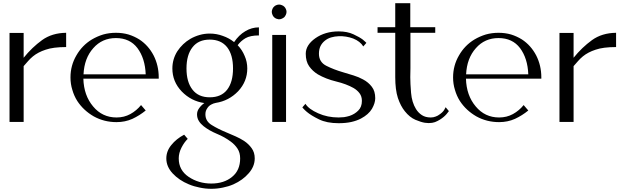

<svg xmlns="http://www.w3.org/2000/svg" viewBox="-20 -768 3943 1209"><path d="M128.9 -404.3Q128.9 -456.1 128.9 -560.5Q99.6 -560.5 40 -560.5Q40 -373 40 0Q69.3 0 128.9 0Q128.9 -117.2 128.9 -351.6Q142.6 -368.2 157.2 -383.8Q170.9 -399.4 187.5 -413.1Q219.7 -439.5 267.6 -455.1Q315.4 -471.7 396.5 -471.7Q396.5 -502 396.5 -561.5Q307.6 -560.5 245.1 -515.6Q181.6 -469.7 128.9 -404.3Z M979.5 -280.3Q979.5 -355.5 947.3 -418.9Q914.1 -482.4 857.4 -519.5Q826.2 -539.1 789.1 -550.8Q752 -561.5 710 -561.5Q668 -561.5 629.9 -550.8Q591.8 -539.1 558.6 -519.5Q497.1 -482.4 460.9 -418.9Q423.8 -355.5 423.8 -280.3Q423.8 -239.3 435.5 -202.1Q446.3 -164.1 466.8 -131.8Q505.9 -72.3 570.3 -35.2Q635.7 1 713.9 1Q767.6 1 813.5 -19.5Q859.4 -41 897.5 -72.3Q887.7 -83 868.2 -106.4Q839.8 -71.3 800.8 -49.8Q761.7 -28.3 713.9 -28.3Q624 -28.3 566.4 -97.7Q507.8 -167 504.9 -272.5Q641.6 -272.5 915 -272.5Q936.5 -272.5 979.5 -272.5Q979.5 -272.5 979.5 -275.4Q979.5 -278.3 979.5 -280.3ZM710 -528.3Q797.9 -528.3 845.7 -464.8Q893.6 -400.4 897.5 -299.8Q767.6 -299.8 505.9 -299.8Q510.7 -401.4 567.4 -464.8Q623 -528.3 710 -528.3Z M1610.4 -544.9Q1610.4 -561.5 1610.4 -595.7Q1564.5 -595.7 1524.4 -571.3Q1484.4 -547.9 1454.1 -502.9Q1422.9 -528.3 1382.8 -542Q1343.8 -556.6 1300.8 -556.6Q1267.6 -556.6 1237.3 -547.9Q1206.1 -539.1 1178.7 -523.4Q1128.9 -494.1 1096.7 -445.3Q1065.4 -395.5 1065.4 -336.9Q1065.4 -253.9 1124 -192.4Q1183.6 -130.9 1266.6 -119.1Q1246.1 -104.5 1233.4 -85.9Q1220.7 -68.4 1220.7 -47.9Q1220.7 -24.4 1232.4 -5.9Q1243.2 11.7 1261.7 26.4Q1295.9 53.7 1344.7 74.2Q1394.5 94.7 1433.6 124Q1459 142.6 1475.6 168Q1492.2 193.4 1492.2 229.5Q1492.2 304.7 1441.4 345.7Q1390.6 387.7 1310.5 387.7Q1230.5 387.7 1168 345.7Q1105.5 303.7 1105.5 229.5Q1105.5 195.3 1123 161.1Q1140.6 127 1162.1 106.4Q1154.3 97.7 1139.6 80.1Q1089.8 106.4 1058.6 145.5Q1027.3 183.6 1027.3 229.5Q1027.3 281.2 1067.4 324.2Q1107.4 367.2 1168.9 392.6Q1201.2 406.2 1237.3 413.1Q1273.4 420.9 1310.5 420.9Q1347.7 420.9 1383.8 413.1Q1418.9 406.2 1450.2 392.6Q1508.8 366.2 1545.9 323.2Q1584 280.3 1584 229.5Q1584 191.4 1564.5 165Q1545.9 138.7 1516.6 119.1Q1492.2 103.5 1463.9 90.8Q1435.5 78.1 1407.2 66.4Q1354.5 44.9 1313.5 19.5Q1273.4 -4.9 1273.4 -47.9Q1273.4 -59.6 1276.4 -69.3Q1280.3 -80.1 1286.1 -87.9Q1294.9 -101.6 1309.6 -109.4Q1323.2 -117.2 1338.9 -120.1Q1420.9 -132.8 1479.5 -193.4Q1537.1 -254.9 1537.1 -336.9Q1537.1 -378.9 1520.5 -416Q1504.9 -454.1 1476.6 -483.4Q1496.1 -509.8 1525.4 -527.3Q1555.7 -544.9 1610.4 -544.9ZM1300.8 -155.3Q1229.5 -155.3 1192.4 -203.1Q1154.3 -251 1154.3 -336.9Q1154.3 -422.9 1192.4 -470.7Q1229.5 -518.6 1300.8 -518.6Q1372.1 -518.6 1410.2 -470.7Q1447.3 -422.9 1447.3 -336.9Q1447.3 -251 1410.2 -203.1Q1373 -155.3 1300.8 -155.3Z M1694.3 0Q1722.7 0 1781.2 0Q1781.2 -182.6 1781.2 -547.9Q1766.6 -547.9 1737.3 -547.9Q1722.7 -547.9 1694.3 -547.9Q1694.3 -365.2 1694.3 0ZM1784.2 -693.4Q1784.2 -702.1 1780.3 -710.9Q1776.4 -719.7 1770.5 -725.6Q1763.7 -732.4 1754.9 -735.4Q1746.1 -739.3 1737.3 -739.3Q1728.5 -739.3 1719.7 -735.4Q1710.9 -732.4 1705.1 -725.6Q1698.2 -719.7 1695.3 -710.9Q1691.4 -702.1 1691.4 -693.4Q1691.4 -684.6 1695.3 -675.8Q1698.2 -667 1705.1 -660.2Q1710.9 -654.3 1719.7 -650.4Q1727.5 -647.5 1734.4 -646.5Q1736.3 -646.5 1737.3 -646.5Q1746.1 -646.5 1754.9 -650.4Q1763.7 -654.3 1770.5 -660.2Q1776.4 -667 1780.3 -675.8Q1784.2 -684.6 1784.2 -693.4Z M2287.1 -498Q2287.1 -498 2281.2 -503.9Q2275.4 -509.8 2264.6 -518.6Q2244.1 -534.2 2206.1 -551.8Q2167 -570.3 2112.3 -570.3Q2027.3 -570.3 1965.8 -527.3Q1905.3 -484.4 1905.3 -429.7Q1905.3 -380.9 1926.8 -350.6Q1948.2 -320.3 1981.4 -299.8Q2032.2 -270.5 2096.7 -254.9Q2161.1 -239.3 2206.1 -213.9Q2229.5 -200.2 2244.1 -180.7Q2258.8 -161.1 2258.8 -132.8Q2258.8 -93.8 2235.4 -71.3Q2212.9 -48.8 2180.7 -38.1Q2164.1 -33.2 2146.5 -30.3Q2127.9 -28.3 2112.3 -28.3Q2042 -28.3 1983.4 -54.7Q1923.8 -81.1 1903.3 -114.3Q1896.5 -106.4 1883.8 -91.8Q1883.8 -91.8 1890.6 -84Q1898.4 -75.2 1912.1 -63.5Q1938.5 -41 1988.3 -16.6Q2038.1 7.8 2112.3 7.8Q2157.2 7.8 2192.4 0Q2226.6 -7.8 2252.9 -21.5Q2300.8 -46.9 2322.3 -83Q2342.8 -119.1 2342.8 -149.4Q2342.8 -194.3 2321.3 -221.7Q2299.8 -250 2266.6 -267.6Q2238.3 -283.2 2206.1 -293Q2173.8 -302.7 2141.6 -312.5Q2081.1 -330.1 2035.2 -353.5Q1988.3 -377 1988.3 -429.7Q1988.3 -457 1998 -477.5Q2007.8 -497.1 2024.4 -510.7Q2042 -525.4 2064.5 -532.2Q2087.9 -539.1 2112.3 -540Q2159.2 -542 2204.1 -525.4Q2248 -507.8 2267.6 -475.6Q2274.4 -483.4 2287.1 -498Z M2786.1 -92.8Q2786.1 -92.8 2777.3 -76.2Q2767.6 -60.5 2747.1 -46.9Q2737.3 -39.1 2723.6 -34.2Q2709 -28.3 2692.4 -28.3Q2659.2 -28.3 2636.7 -43Q2614.3 -57.6 2599.6 -81.1Q2573.2 -124 2568.4 -183.6Q2563.5 -243.2 2563.5 -282.2Q2563.5 -294.9 2564.5 -337.9Q2564.5 -380.9 2564.5 -436.5Q2564.5 -466.8 2564.5 -498Q2564.5 -530.3 2564.5 -561.5Q2616.2 -561.5 2720.7 -561.5Q2720.7 -573.2 2720.7 -596.7Q2668 -596.7 2563.5 -596.7Q2563.5 -660.2 2563.5 -704.1Q2563.5 -748 2563.5 -748Q2532.2 -748 2468.8 -748Q2468.8 -698.2 2468.8 -596.7Q2431.6 -596.7 2357.4 -596.7Q2357.4 -585 2357.4 -561.5Q2394.5 -561.5 2468.8 -561.5Q2468.8 -467.8 2468.8 -282.2Q2468.8 -203.1 2485.4 -151.4Q2502.9 -99.6 2529.3 -67.4Q2559.6 -29.3 2595.7 -13.7Q2630.9 1 2654.3 4.9Q2668 6.8 2675.8 6.8Q2682.6 6.8 2682.6 6.8Q2702.1 6.8 2718.8 1Q2736.3 -5.9 2750 -14.6Q2776.4 -31.2 2792 -49.8Q2806.6 -68.4 2806.6 -68.4Q2799.8 -76.2 2786.1 -92.8Z M3388.7 -280.3Q3388.7 -355.5 3356.4 -418.9Q3323.2 -482.4 3266.6 -519.5Q3235.4 -539.1 3198.2 -550.8Q3161.1 -561.5 3119.1 -561.5Q3077.1 -561.5 3039.1 -550.8Q3001 -539.1 2967.8 -519.5Q2906.2 -482.4 2870.1 -418.9Q2833 -355.5 2833 -280.3Q2833 -239.3 2844.7 -202.1Q2855.5 -164.1 2876 -131.8Q2915 -72.3 2979.5 -35.2Q3044.9 1 3123 1Q3176.8 1 3222.7 -19.5Q3268.6 -41 3306.6 -72.3Q3296.9 -83 3277.3 -106.4Q3249 -71.3 3210 -49.8Q3170.9 -28.3 3123 -28.3Q3033.2 -28.3 2975.6 -97.7Q2917 -167 2914.1 -272.5Q3050.8 -272.5 3324.2 -272.5Q3345.7 -272.5 3388.7 -272.5Q3388.7 -272.5 3388.7 -275.4Q3388.7 -278.3 3388.7 -280.3ZM3119.1 -528.3Q3207 -528.3 3254.9 -464.8Q3302.7 -400.4 3306.6 -299.8Q3176.8 -299.8 2915 -299.8Q2919.9 -401.4 2976.6 -464.8Q3032.2 -528.3 3119.1 -528.3Z M3591.8 -404.3Q3591.8 -456.1 3591.8 -560.5Q3562.5 -560.5 3502.9 -560.5Q3502.9 -373 3502.9 0Q3532.2 0 3591.8 0Q3591.8 -117.2 3591.8 -351.6Q3605.5 -368.2 3620.1 -383.8Q3633.8 -399.4 3650.4 -413.1Q3682.6 -439.5 3730.5 -455.1Q3778.3 -471.7 3859.4 -471.7Q3859.4 -502 3859.4 -561.5Q3770.5 -560.5 3708 -515.6Q3644.5 -469.7 3591.8 -404.3Z"/></svg>

Font: Suave
Style: Regular
Weight: 400
Designer: Manu Ambady
Version: Version 1.0